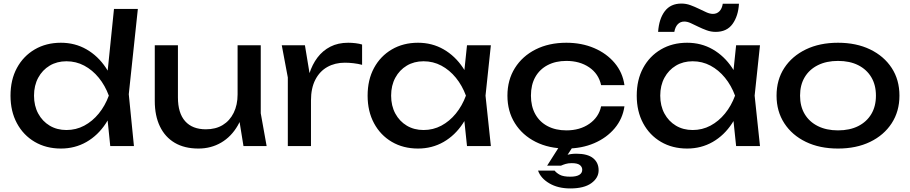

<svg xmlns="http://www.w3.org/2000/svg" viewBox="-20 -820 5107 1078"><path d="M599 0 577 -215 606 -282 578 -359 620 -770H754L703 -291L732 0ZM637 -283Q618 -194 574 -127Q530 -60 465.5 -23Q401 14 322 14Q239 14 175 -23.5Q111 -61 75 -128Q39 -195 39 -283Q39 -372 75 -438.5Q111 -505 175 -542.5Q239 -580 322 -580Q401 -580 465.5 -543Q530 -506 574.5 -439.5Q619 -373 637 -283ZM171 -283Q171 -226 194.5 -182.5Q218 -139 259 -114.5Q300 -90 353 -90Q407 -90 453 -114.5Q499 -139 534.5 -182.5Q570 -226 591 -283Q570 -340 534.5 -383.5Q499 -427 453 -451.5Q407 -476 353 -476Q300 -476 259 -451.5Q218 -427 194.5 -383.5Q171 -340 171 -283Z M1094 14Q1016 14 961.5 -18Q907 -50 878 -110Q849 -170 849 -253V-566H979V-273Q979 -185 1019.5 -139.5Q1060 -94 1136 -94Q1191 -94 1230.5 -118Q1270 -142 1292 -186.5Q1314 -231 1314 -290L1359 -265Q1351 -178 1315 -115.5Q1279 -53 1222 -19.5Q1165 14 1094 14ZM1347 0 1314 -204V-566H1444V-184L1477 0Z M1562 -566H1692L1726 -360V0H1596V-385ZM2013 -570V-456Q1991 -462 1965 -465Q1939 -468 1916 -468Q1861 -468 1818 -444Q1775 -420 1750.5 -372.5Q1726 -325 1726 -256L1696 -293Q1700 -353 1716.5 -405.5Q1733 -458 1762.5 -497Q1792 -536 1835 -558Q1878 -580 1935 -580Q1955 -580 1976 -577.5Q1997 -575 2013 -570Z M2602 0 2580 -210 2606 -283 2580 -355 2602 -566H2736L2706 -283L2736 0ZM2642 -283Q2623 -194 2579 -127Q2535 -60 2470.5 -23Q2406 14 2327 14Q2244 14 2180 -23.5Q2116 -61 2080 -128Q2044 -195 2044 -283Q2044 -372 2080 -438.5Q2116 -505 2180 -542.5Q2244 -580 2327 -580Q2406 -580 2470.5 -543Q2535 -506 2579.5 -439.5Q2624 -373 2642 -283ZM2176 -283Q2176 -226 2199.5 -182.5Q2223 -139 2264 -114.5Q2305 -90 2358 -90Q2412 -90 2458 -114.5Q2504 -139 2539.5 -182.5Q2575 -226 2596 -283Q2575 -340 2539.5 -383.5Q2504 -427 2458 -451.5Q2412 -476 2358 -476Q2305 -476 2264 -451.5Q2223 -427 2199.5 -383.5Q2176 -340 2176 -283Z M3486 -223Q3476 -153 3431 -99.5Q3386 -46 3316 -16Q3246 14 3160 14Q3062 14 2987.5 -23.5Q2913 -61 2871 -128Q2829 -195 2829 -283Q2829 -371 2871 -438Q2913 -505 2987.5 -542.5Q3062 -580 3160 -580Q3246 -580 3316 -550Q3386 -520 3431 -466.5Q3476 -413 3486 -342H3355Q3341 -406 3288 -442Q3235 -478 3160 -478Q3100 -478 3055 -454.5Q3010 -431 2985.5 -387.5Q2961 -344 2961 -283Q2961 -223 2985.5 -179Q3010 -135 3055 -111.5Q3100 -88 3160 -88Q3236 -88 3289 -125Q3342 -162 3355 -223ZM3127 -8H3204L3151 73L3116 72Q3136 59 3160 51Q3184 43 3216 43Q3279 43 3310 68Q3341 93 3341 136Q3341 179 3300 208.5Q3259 238 3182 238Q3113 238 3064.5 209.5Q3016 181 3001 138H3094Q3104 151 3123.5 161.5Q3143 172 3182 172Q3215 172 3232 162Q3249 152 3249 133Q3249 117 3235.5 106.5Q3222 96 3190 96Q3170 96 3155.5 100.5Q3141 105 3130 110H3052Z M4113 0 4091 -210 4117 -283 4091 -355 4113 -566H4247L4217 -283L4247 0ZM4153 -283Q4134 -194 4090 -127Q4046 -60 3981.5 -23Q3917 14 3838 14Q3755 14 3691 -23.5Q3627 -61 3591 -128Q3555 -195 3555 -283Q3555 -372 3591 -438.5Q3627 -505 3691 -542.5Q3755 -580 3838 -580Q3917 -580 3981.5 -543Q4046 -506 4090.5 -439.5Q4135 -373 4153 -283ZM3687 -283Q3687 -226 3710.5 -182.5Q3734 -139 3775 -114.5Q3816 -90 3869 -90Q3923 -90 3969 -114.5Q4015 -139 4050.5 -182.5Q4086 -226 4107 -283Q4086 -340 4050.5 -383.5Q4015 -427 3969 -451.5Q3923 -476 3869 -476Q3816 -476 3775 -451.5Q3734 -427 3710.5 -383.5Q3687 -340 3687 -283ZM3675 -641Q3680 -714 3712.5 -757Q3745 -800 3806 -800Q3832 -800 3856.5 -791Q3881 -782 3903.5 -771Q3926 -760 3946 -751Q3966 -742 3983 -742Q4005 -742 4019.5 -757Q4034 -772 4038 -799H4129Q4125 -730 4093 -685.5Q4061 -641 3998 -641Q3972 -641 3947.5 -650Q3923 -659 3900.5 -670Q3878 -681 3858.5 -690Q3839 -699 3822 -699Q3800 -699 3785.5 -684Q3771 -669 3766 -641Z M4685 14Q4582 14 4504.5 -23.5Q4427 -61 4383.5 -128Q4340 -195 4340 -283Q4340 -372 4383.5 -438.5Q4427 -505 4504.5 -542.5Q4582 -580 4685 -580Q4788 -580 4865.5 -542.5Q4943 -505 4986.5 -438.5Q5030 -372 5030 -283Q5030 -195 4986.5 -128Q4943 -61 4865.5 -23.5Q4788 14 4685 14ZM4685 -88Q4751 -88 4798.5 -112Q4846 -136 4872 -179.5Q4898 -223 4898 -283Q4898 -343 4872 -386.5Q4846 -430 4798.5 -454Q4751 -478 4685 -478Q4620 -478 4572 -454Q4524 -430 4498 -386.5Q4472 -343 4472 -283Q4472 -223 4498 -179.5Q4524 -136 4572 -112Q4620 -88 4685 -88Z"/></svg>

Font: Unbounded
Style: Regular
Weight: 400
Designer: Luke Prowse, Jean-Baptiste Morizot, Fátima Lázaro, Florian Runge
Foundry: NaN
Version: Version 1.701;gftools[0.9.28.dev5+ged2979d]